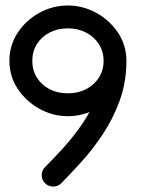

<svg xmlns="http://www.w3.org/2000/svg" viewBox="-20 -680 521 704"><path d="M359.8 -456.8Q359.8 -474.2 372 -486.5Q384.2 -498.8 401.8 -498.8Q419 -498.8 431.2 -486.5Q443.5 -474.2 443.5 -456.8Q443.5 -378 418.4 -309.8Q393.2 -241.5 355 -184.9Q316.8 -128.2 276 -83.8Q235.2 -39.2 204.5 -8Q192.8 4 175 4Q157.5 4 145.2 -8.1Q133 -20.2 133 -37.8Q133 -55.2 145.5 -67.8Q177 -99 213.9 -139.6Q250.8 -180.2 284 -229.4Q317.2 -278.5 338.5 -335.4Q359.8 -392.2 359.8 -456.8ZM229 -659.8Q284.2 -659.8 333.2 -632.8Q382.2 -605.8 412.9 -559.9Q443.5 -514 443.5 -456.8Q443.5 -400.5 412.9 -354.6Q382.2 -308.8 333.2 -281.4Q284.2 -254 229 -254Q173 -254 124 -281.4Q75 -308.8 44.8 -354.6Q14.5 -400.5 14.5 -456.8Q14.5 -514 44.8 -559.9Q75 -605.8 124 -632.8Q173 -659.8 229 -659.8ZM229 -576Q191.2 -576 161.6 -560.5Q132 -545 115.2 -518.1Q98.5 -491.2 98.5 -456.8Q98.5 -422.5 115.2 -395.5Q132 -368.5 161.6 -353.1Q191.2 -337.8 229 -337.8Q266 -337.8 295.8 -353.1Q325.5 -368.5 342.6 -395.5Q359.8 -422.5 359.8 -456.8Q359.8 -491.2 342.6 -518.1Q325.5 -545 295.8 -560.5Q266 -576 229 -576Z"/></svg>

Font: Libertine-Super Thin
Style: Regular
Weight: 100
Designer: Bastien Sozeau
Foundry: NBR — Bastien Sozeau
Version: Version 2.003;gftools[0.9.33]